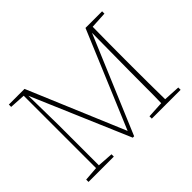

<svg xmlns="http://www.w3.org/2000/svg" viewBox="-136 -922 1169 1169"><g transform="rotate(-45 448.5 -338.0)"><path d="M46 0V-20L138 -27V-650L36 -656V-676H171L434 -51L696 -676H839V-656L732 -650Q731 -580 730.5 -509Q730 -438 730 -367V-310Q730 -239 730.5 -168Q731 -97 732 -26L839 -20V0H591V-20L698 -26Q700 -97 699.5 -166.5Q699 -236 700 -300L703 -627L439 0H427L158 -630L162 -380V-27L264 -20V0Z"/></g></svg>

Font: Source Serif 4 ExtraLight
Style: Regular
Weight: 200
Designer: Frank Grießhammer
Foundry: Adobe
Version: Version 4.005;hotconv 1.1.0;makeotfexe 2.6.0